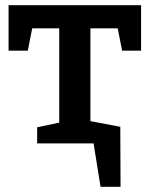

<svg xmlns="http://www.w3.org/2000/svg" viewBox="-20 -552 577 739"><path d="M123 0V-62L208 -80V-443H104L87 -357H13V-532H523V-357H450L433 -443H328V-80L415 -62V0ZM263 -98 443 -64 444 167H367L340 -1L281 0Z"/></svg>

Font: Bitter SemiBold
Style: Regular
Weight: 600
Designer: Sol Matas, and Bitter project Authors
Foundry: Sol Matas
Version: Version 2.001